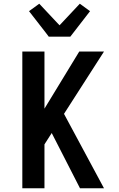

<svg xmlns="http://www.w3.org/2000/svg" viewBox="-20 -1012 640 1032"><path d="M100 0V-735H219V-428L406 -735H539L324 -400L539 0H410L258 -297L219 -236V0ZM242 -815 227 -835 136 -952 191 -992 300 -876 409 -992 464 -952 358 -815Z"/></svg>

Font: Iosevka Aile
Style: Bold
Weight: 700
Designer: Belleve Invis
Foundry: Belleve Invis
Version: Version 28.0.1; ttfautohint (v1.8.4)